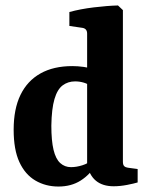

<svg xmlns="http://www.w3.org/2000/svg" viewBox="-20 -675 543 703"><path d="M194 8Q147 8 109.5 -14Q72 -36 51 -81.5Q30 -127 30 -200Q30 -276 55 -327.5Q80 -379 128 -406Q176 -433 245 -433Q265 -433 286.5 -430Q308 -427 320 -422L310 -360Q302 -368 286.5 -372.5Q271 -377 255 -377Q229 -377 209.5 -362.5Q190 -348 179.5 -312.5Q169 -277 168 -215Q168 -160 176 -126.5Q184 -93 200.5 -78Q217 -63 240 -63Q260 -63 282 -70Q304 -77 317 -90L331 -72Q310 -36 275.5 -14Q241 8 194 8ZM430 -638V-83Q430 -71 435 -66.5Q440 -62 448 -61L484 -56V-7Q471 -3 445.5 2Q420 7 396 7Q356 7 331.5 -13Q307 -33 299 -73V-552Q299 -570 282 -573L234 -580V-631Q274 -642 323.5 -648Q373 -654 412 -655Z"/></svg>

Font: Rasa
Style: Regular
Weight: 400
Designer: Anna Giedrys (Yrsa+Rasa design), David Brezina (Yrsa art-direction, Rasa art-direction, design)
Foundry: Rosetta Type Foundry
Version: Version 2.004